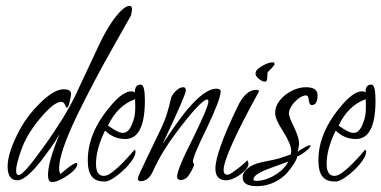

<svg xmlns="http://www.w3.org/2000/svg" viewBox="-20 -610 1303 656"><path d="M158 12Q144 12 144 -12Q144 -57 184 -153Q170 -128 153.5 -105Q137 -82 120 -60Q68 6 40 6Q6 6 6 -41Q6 -92 52 -175Q75 -216 114 -255Q164 -305 197 -305Q223 -305 223 -289Q223 -283 218 -263Q214 -242 208 -242Q206 -242 202 -252Q198 -262 189 -262Q167 -262 128 -218Q73 -157 52 -96Q35 -47 35 -27Q35 -12 44 -12Q60 -12 123 -100Q147 -133 165 -160Q183 -187 196 -208Q207 -227 217.5 -245.5Q228 -264 237 -283L321 -462Q340 -502 363 -536Q401 -590 423 -590Q431 -590 431 -578Q431 -571 427 -556Q426 -555 411 -528Q396 -501 366 -448Q331 -387 301 -329.5Q271 -272 245 -219Q182 -89 182 -35Q182 -25 185 -17Q185 -16 186 -16Q188 -16 210 -35Q233 -53 241 -53Q243 -53 244 -52V-50Q244 -38 227.5 -23.5Q211 -9 191 1.5Q171 12 158 12Z M334 10Q280 10 280 -59V-64Q280 -159 362 -253Q401 -298 429 -298Q437 -298 441 -294Q440 -321 461 -321Q475 -321 475 -267Q475 -135 408 -135Q368 -135 339 -164Q308 -101 308 -50Q308 -9 335 -9Q347 -9 364.5 -22.5Q382 -36 399 -53.5Q416 -71 427.5 -84.5Q439 -98 439 -98Q443 -98 443 -92Q443 -80 432 -63.5Q421 -47 404.5 -31Q388 -15 371 -3.5Q354 8 342 10ZM400 -156Q420 -156 432 -188Q442 -212 442 -238V-254Q442 -265 441.5 -269.5Q441 -274 441 -271Q381 -249 349 -181Q383 -156 400 -156Z M461 9Q451 9 451 0Q451 -7 478 -62L527 -164Q543 -197 551 -223.5Q559 -250 563 -269Q565 -283 579 -297.5Q593 -312 606 -312Q615 -312 615 -301Q615 -286 535 -117Q588 -197 616 -231Q679 -307 719 -307Q734 -307 734 -297Q734 -272 687 -173Q639 -76 639 -58Q639 -55 641 -53Q643 -51 643 -48Q643 -42 633.5 -25Q624 -8 618 -3Q608 5 599 5Q585 5 585 -6Q585 -31 639 -137Q692 -245 692 -263Q692 -270 688 -270Q667 -270 580 -154Q556 -122 537 -90.5Q518 -59 504 -28Q488 9 461 9Z M885 -331Q876 -331 864.5 -340.5Q853 -350 853 -359Q853 -368 863.5 -376.5Q874 -385 888 -391Q902 -397 912 -397Q918 -397 918 -391Q918 -387 907 -376Q895 -364 894 -362L893 -344Q893 -331 885 -331ZM753 6Q716 6 716 -34Q716 -88 790 -242Q818 -303 855 -303Q865 -303 865 -298Q744 -78 744 -29Q744 -13 757 -13Q763 -13 774 -20.5Q785 -28 797 -37.5Q809 -47 817 -54.5Q825 -62 825 -62Q827 -62 829 -51Q829 -39 815 -25.5Q801 -12 783.5 -3Q766 6 753 6Z M857 26Q809 26 809 -4Q809 -24 835 -41Q853 -52 880 -57Q899 -61 914 -64Q929 -67 940 -71L973 -82Q974 -85 974.5 -88Q975 -91 975 -94Q975 -117 948 -160Q920 -203 920 -223Q920 -247 936 -267Q952 -287 976.5 -299.5Q1001 -312 1025 -312Q1065 -312 1065 -285Q1065 -251 1045 -251Q1037 -251 1035 -268Q1034 -284 1025 -284Q1014 -284 1000 -273.5Q986 -263 976.5 -248.5Q967 -234 967 -222Q967 -211 985 -175Q1002 -138 1002 -120Q1002 -118 1001.5 -114.5Q1001 -111 1000 -106Q999 -102 998.5 -98Q998 -94 998 -92Q1001 -95 1009.5 -100Q1018 -105 1027 -109.5Q1036 -114 1039 -114Q1041 -114 1041 -113Q1041 -108 1032.5 -100Q1024 -92 1013.5 -85Q1003 -78 995 -75V-73Q993 -64 984 -50Q975 -36 964 -23Q953 -10 943 -3Q905 26 857 26ZM856 8Q876 8 898 -1Q920 -10 938.5 -25.5Q957 -41 965 -58Q945 -51 928 -44.5Q911 -38 897 -33Q846 -14 846 3Q846 8 856 8Z M1122 10Q1068 10 1068 -59V-64Q1068 -159 1150 -253Q1189 -298 1217 -298Q1225 -298 1229 -294Q1228 -321 1249 -321Q1263 -321 1263 -267Q1263 -135 1196 -135Q1156 -135 1127 -164Q1096 -101 1096 -50Q1096 -9 1123 -9Q1135 -9 1152.5 -22.5Q1170 -36 1187 -53.5Q1204 -71 1215.5 -84.5Q1227 -98 1227 -98Q1231 -98 1231 -92Q1231 -80 1220 -63.5Q1209 -47 1192.5 -31Q1176 -15 1159 -3.5Q1142 8 1130 10ZM1188 -156Q1208 -156 1220 -188Q1230 -212 1230 -238V-254Q1230 -265 1229.5 -269.5Q1229 -274 1229 -271Q1169 -249 1137 -181Q1171 -156 1188 -156Z"/></svg>

Font: Petemoss
Style: Regular
Weight: 400
Designer: Robert E. Leuschke
Foundry: Robert E. Leuschke
Version: Version 1.010; ttfautohint (v1.8.3)